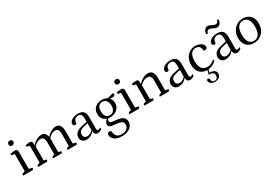

<svg xmlns="http://www.w3.org/2000/svg" viewBox="74 -1884 4861 3371"><g transform="rotate(-30 2504.5 -198.5)"><path d="M50 0Q50 -32 66 -36L126 -55L115 -41V-413L127 -398L65 -409Q50 -411 50 -444Q84 -449 106.5 -451.5Q129 -454 151 -454Q197 -454 197 -397V-43L185 -56L265 -37Q265 -22 261.5 -14.5Q258 -7 247 0ZM152 -553Q128 -553 115 -566.5Q102 -580 102 -602Q102 -624 117.5 -638Q133 -652 152 -652Q176 -652 189.5 -638.5Q203 -625 203 -602Q203 -581 187.5 -567Q172 -553 152 -553Z M355 0Q355 -32 371 -36L428 -55L417 -41V-409L429 -394L370 -405Q355 -408 355 -440Q393 -446 412.5 -448.5Q432 -451 445 -451Q471 -451 482 -438Q493 -425 493 -396V-359L489 -362H498Q536 -408 586.5 -435Q637 -462 683 -462Q739 -462 766 -422Q793 -382 793 -301V-39L781 -53L849 -37Q849 -22 845.5 -14.5Q842 -7 832 0H657Q657 -32 673 -36L723 -51L712 -37V-299Q712 -405 637 -405Q609 -405 581 -393.5Q553 -382 529.5 -362.5Q506 -343 490 -320L498 -339V-39L486 -53L554 -37Q554 -22 550.5 -14.5Q547 -7 536 0ZM952 0Q952 -32 968 -36L1018 -51L1007 -37V-299Q1007 -405 932 -405Q891 -405 851.5 -380.5Q812 -356 787 -321L776 -362H791Q830 -408 880.5 -435Q931 -462 977 -462Q1034 -462 1061 -422Q1088 -382 1088 -301V-43L1076 -56L1150 -37Q1150 -22 1146.5 -14.5Q1143 -7 1133 0Z M1335 12Q1288 12 1257 -15.5Q1226 -43 1226 -89Q1226 -146 1262.5 -182Q1299 -218 1372 -235L1503 -265L1490 -254V-329Q1490 -382 1472 -406.5Q1454 -431 1416 -431Q1370 -431 1345 -403.5Q1320 -376 1320 -324Q1315 -319 1306 -316Q1297 -313 1288 -313Q1271 -313 1261 -323Q1251 -333 1251 -350Q1251 -383 1274 -408Q1297 -433 1337.5 -447.5Q1378 -462 1428 -462Q1502 -462 1536.5 -425Q1571 -388 1571 -307V-72Q1571 -55 1578 -46Q1585 -37 1598 -37Q1609 -37 1622.5 -43Q1636 -49 1645 -56L1652 -29Q1636 -10 1611 1Q1586 12 1563 12Q1531 12 1513 -8.5Q1495 -29 1495 -67H1491Q1463 -29 1422 -8.5Q1381 12 1335 12ZM1373 -35Q1409 -35 1442 -53Q1475 -71 1497 -103L1491 -86V-236L1504 -234L1390 -207Q1347 -197 1324.5 -172.5Q1302 -148 1302 -111Q1302 -76 1321 -55.5Q1340 -35 1373 -35Z M1902 270Q1813 270 1759 231.5Q1705 193 1705 130Q1705 87 1746 87Q1757 87 1767 89.5Q1777 92 1786 98Q1786 166 1819.5 201.5Q1853 237 1917 237Q1982 237 2021.5 206Q2061 175 2061 125Q2061 93 2048 74Q2035 55 2002 45.5Q1969 36 1909 31Q1830 24 1801 9Q1772 -6 1772 -40Q1772 -69 1791.5 -97Q1811 -125 1843 -141L1858 -134Q1845 -123 1838 -108Q1831 -93 1831 -77Q1831 -61 1838.5 -52Q1846 -43 1869.5 -38.5Q1893 -34 1940 -30Q2040 -22 2085.5 9Q2131 40 2131 102Q2131 152 2102.5 190Q2074 228 2022.5 249Q1971 270 1902 270ZM1888 -122Q1812 -122 1765.5 -166Q1719 -210 1719 -284Q1719 -337 1743.5 -377Q1768 -417 1811.5 -439.5Q1855 -462 1912 -462Q1965 -462 2004.5 -441Q2044 -420 2066.5 -382.5Q2089 -345 2089 -296Q2089 -245 2063.5 -206Q2038 -167 1993 -144.5Q1948 -122 1888 -122ZM1906 -156Q1953 -156 1982 -191Q2011 -226 2011 -283Q2011 -353 1982.5 -390.5Q1954 -428 1898 -428Q1853 -428 1825.5 -393Q1798 -358 1798 -300Q1798 -227 1824.5 -191.5Q1851 -156 1906 -156ZM2099 -405Q2085 -405 2066 -406Q2047 -407 2030 -409.5Q2013 -412 2003 -416L1996 -429L2141 -466Q2146 -460 2148.5 -452Q2151 -444 2151 -438Q2151 -405 2099 -405Z M2204 0Q2204 -32 2220 -36L2280 -55L2269 -41V-413L2281 -398L2219 -409Q2204 -411 2204 -444Q2238 -449 2260.5 -451.5Q2283 -454 2305 -454Q2351 -454 2351 -397V-43L2339 -56L2419 -37Q2419 -22 2415.5 -14.5Q2412 -7 2401 0ZM2306 -553Q2282 -553 2269 -566.5Q2256 -580 2256 -602Q2256 -624 2271.5 -638Q2287 -652 2306 -652Q2330 -652 2343.5 -638.5Q2357 -625 2357 -602Q2357 -581 2341.5 -567Q2326 -553 2306 -553Z M2509 0Q2509 -32 2525 -36L2582 -55L2571 -38V-409L2583 -394L2524 -405Q2509 -408 2509 -440Q2547 -446 2566.5 -448.5Q2586 -451 2599 -451Q2625 -451 2636 -438Q2647 -425 2647 -396V-359L2641 -362H2652Q2692 -408 2743.5 -435Q2795 -462 2844 -462Q2960 -462 2960 -301V-43L2948 -56L3022 -37Q3022 -22 3019 -14.5Q3016 -7 3006 0H2825Q2825 -32 2841 -36L2890 -51L2880 -34V-299Q2880 -405 2800 -405Q2770 -405 2740.5 -393.5Q2711 -382 2686 -362.5Q2661 -343 2644 -320L2652 -339V-39L2640 -53L2708 -37Q2708 -22 2704.5 -14.5Q2701 -7 2690 0Z M3207 12Q3160 12 3129 -15.5Q3098 -43 3098 -89Q3098 -146 3134.5 -182Q3171 -218 3244 -235L3375 -265L3362 -254V-329Q3362 -382 3344 -406.5Q3326 -431 3288 -431Q3242 -431 3217 -403.5Q3192 -376 3192 -324Q3187 -319 3178 -316Q3169 -313 3160 -313Q3143 -313 3133 -323Q3123 -333 3123 -350Q3123 -383 3146 -408Q3169 -433 3209.5 -447.5Q3250 -462 3300 -462Q3374 -462 3408.5 -425Q3443 -388 3443 -307V-72Q3443 -55 3450 -46Q3457 -37 3470 -37Q3481 -37 3494.5 -43Q3508 -49 3517 -56L3524 -29Q3508 -10 3483 1Q3458 12 3435 12Q3403 12 3385 -8.5Q3367 -29 3367 -67H3363Q3335 -29 3294 -8.5Q3253 12 3207 12ZM3245 -35Q3281 -35 3314 -53Q3347 -71 3369 -103L3363 -86V-236L3376 -234L3262 -207Q3219 -197 3196.5 -172.5Q3174 -148 3174 -111Q3174 -76 3193 -55.5Q3212 -35 3245 -35Z M3782 12Q3720 12 3673.5 -15Q3627 -42 3602 -91Q3577 -140 3577 -207Q3577 -282 3606.5 -339.5Q3636 -397 3688 -429.5Q3740 -462 3806 -462Q3851 -462 3888 -447.5Q3925 -433 3946.5 -408Q3968 -383 3968 -353Q3968 -333 3956.5 -321.5Q3945 -310 3925 -310Q3916 -310 3908 -312.5Q3900 -315 3892 -319Q3892 -372 3867.5 -400Q3843 -428 3796 -428Q3732 -428 3698 -377.5Q3664 -327 3664 -233Q3664 -135 3701.5 -84.5Q3739 -34 3813 -34Q3853 -34 3890.5 -50.5Q3928 -67 3959 -98L3972 -74Q3951 -48 3920.5 -28.5Q3890 -9 3854.5 1.5Q3819 12 3782 12ZM3795 259Q3747 259 3716 235Q3685 211 3685 174Q3685 162 3691 155.5Q3697 149 3709 149Q3725 149 3738 159Q3738 200 3752.5 219.5Q3767 239 3801 239Q3830 239 3848 220Q3866 201 3866 169Q3866 129 3842 113Q3818 97 3784 97Q3775 97 3768.5 97.5Q3762 98 3758 100L3785 0H3808L3785 84L3774 76Q3783 74 3792 73Q3801 72 3810 72Q3837 72 3861.5 81.5Q3886 91 3901.5 111Q3917 131 3917 163Q3917 185 3903.5 207.5Q3890 230 3863 244.5Q3836 259 3795 259Z M4157 12Q4110 12 4079 -15.5Q4048 -43 4048 -89Q4048 -146 4084.5 -182Q4121 -218 4194 -235L4325 -265L4312 -254V-329Q4312 -382 4294 -406.5Q4276 -431 4238 -431Q4192 -431 4167 -403.5Q4142 -376 4142 -324Q4137 -319 4128 -316Q4119 -313 4110 -313Q4093 -313 4083 -323Q4073 -333 4073 -350Q4073 -383 4096 -408Q4119 -433 4159.5 -447.5Q4200 -462 4250 -462Q4324 -462 4358.5 -425Q4393 -388 4393 -307V-72Q4393 -55 4400 -46Q4407 -37 4420 -37Q4431 -37 4444.5 -43Q4458 -49 4467 -56L4474 -29Q4458 -10 4433 1Q4408 12 4385 12Q4353 12 4335 -8.5Q4317 -29 4317 -67H4313Q4285 -29 4244 -8.5Q4203 12 4157 12ZM4195 -35Q4231 -35 4264 -53Q4297 -71 4319 -103L4313 -86V-236L4326 -234L4212 -207Q4169 -197 4146.5 -172.5Q4124 -148 4124 -111Q4124 -76 4143 -55.5Q4162 -35 4195 -35ZM4164 -595Q4142 -595 4126 -579Q4110 -563 4110 -537Q4094 -537 4086.5 -541Q4079 -545 4079 -553Q4079 -581 4091.5 -604.5Q4104 -628 4124 -642Q4144 -656 4168 -656Q4194 -656 4217.5 -644.5Q4241 -633 4264 -621Q4287 -609 4310 -609Q4333 -609 4348.5 -625.5Q4364 -642 4364 -667Q4380 -667 4387 -663.5Q4394 -660 4394 -652Q4394 -624 4382 -600.5Q4370 -577 4350 -562.5Q4330 -548 4305 -548Q4280 -548 4257 -560Q4234 -572 4211 -583.5Q4188 -595 4164 -595Z M4728 12Q4635 12 4581 -46Q4527 -104 4527 -201Q4527 -276 4558.5 -335Q4590 -394 4645 -428Q4700 -462 4771 -462Q4833 -462 4878 -435.5Q4923 -409 4948 -361Q4973 -313 4973 -248Q4973 -172 4942 -113.5Q4911 -55 4855.5 -21.5Q4800 12 4728 12ZM4747 -22Q4814 -22 4850.5 -76Q4887 -130 4887 -227Q4887 -324 4853 -376Q4819 -428 4754 -428Q4687 -428 4650 -374.5Q4613 -321 4613 -222Q4613 -125 4647.5 -73.5Q4682 -22 4747 -22Z"/></g></svg>

Font: Pitagon Serif
Style: Regular
Weight: 400
Designer: Travis Tran
Foundry: Pitagon
Version: Version 1.000;gftools[0.9.26]